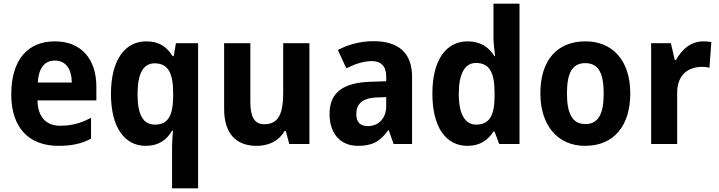

<svg xmlns="http://www.w3.org/2000/svg" viewBox="-20 -780 3892 1040"><path d="M277 -556C132 -556 41 -458 41 -269C41 -87 137 10 297 10C370 10 423 -2 473 -29V-142C417 -112 367 -99 305 -99C229 -99 185 -147 183 -236H502V-309C502 -464 417 -556 277 -556ZM277 -452C339 -452 368 -403 369 -333H185C189 -417 226 -452 277 -452Z M912 17V240H1053V-546H933L921 -476H915C884 -526 842 -556 773 -556C657 -556 581 -456 581 -271C581 -90 655 10 769 10C839 10 883 -22 912 -72H917C914 -37 912 -8 912 17ZM819 -105C755 -105 725 -159 725 -269C725 -380 755 -437 817 -437C892 -437 918 -383 918 -273V-253C916 -153 890 -105 819 -105Z M1656 -546H1514V-281C1514 -169 1492 -107 1411 -107C1358 -107 1336 -148 1336 -227V-546H1194V-190C1194 -55 1260 10 1370 10C1434 10 1490 -15 1521 -70H1528L1547 0H1656Z M2003 -557C1934 -557 1865 -539 1810 -509L1856 -410C1905 -434 1949 -449 1995 -449C2044 -449 2072 -421 2072 -366V-340L1985 -337C1839 -332 1765 -279 1765 -163C1765 -56 1824 10 1919 10C2000 10 2041 -16 2082 -74H2086L2112 0H2212V-364C2212 -494 2138 -557 2003 -557ZM2021 -252 2072 -254V-206C2072 -137 2029 -97 1973 -97C1934 -97 1910 -115 1910 -162C1910 -215 1940 -249 2021 -252Z M2512 10C2581 10 2622 -21 2653 -67H2659L2684 0H2794V-760H2653V-579C2653 -542 2659 -504 2662 -476H2658C2628 -525 2581 -556 2513 -556C2397 -556 2322 -456 2322 -273C2322 -90 2396 10 2512 10ZM2559 -105C2499 -105 2465 -161 2465 -272C2465 -381 2498 -439 2558 -439C2633 -439 2659 -384 2659 -277V-255C2658 -153 2630 -105 2559 -105Z M3394 -274C3394 -456 3295 -556 3152 -556C2994 -556 2907 -450 2907 -274C2907 -102 3000 10 3149 10C3309 10 3394 -103 3394 -274ZM3051 -274C3051 -385 3080 -438 3150 -438C3221 -438 3250 -385 3250 -274C3250 -163 3221 -108 3151 -108C3081 -108 3051 -163 3051 -274Z M3788 -556C3721 -556 3670 -509 3642 -455H3635L3614 -546H3507V0H3648V-278C3648 -375 3708 -418 3785 -418C3794 -418 3813 -416 3823 -413L3833 -552C3819 -555 3801 -556 3788 -556Z"/></svg>

Font: Noto Sans Malayalam SemiCondensed
Style: Bold
Weight: 700
Width: 4
Designer: Jelle Bosma - Monotype Design Team
Foundry: Monotype Imaging Inc.
Version: Version 2.104